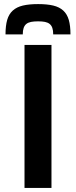

<svg xmlns="http://www.w3.org/2000/svg" viewBox="-20 -920 372 940"><path d="M100 0V-700H232V0ZM7 -751.5Q7 -794 15.2 -822.5Q23.5 -851 42.5 -868.2Q61.5 -885.5 92 -892.8Q122.5 -900 166.5 -900Q210.5 -900 240.8 -892.8Q271 -885.5 289.8 -868.2Q308.5 -851 316.8 -822.5Q325 -794 325 -751.5H240.5Q240.5 -771 236.2 -783.2Q232 -795.5 223 -802.8Q214 -810 200 -812.8Q186 -815.5 166.5 -815.5Q146.5 -815.5 132.2 -812.8Q118 -810 109 -802.8Q100 -795.5 95.8 -783.2Q91.5 -771 91.5 -751.5Z"/></svg>

Font: Science Gothic
Style: Regular
Weight: 400
Designer: Thomas Phinney, Vassil Kateliev, Brandon Buerkle
Foundry: Font Detective LLC
Version: Version 1.018